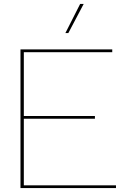

<svg xmlns="http://www.w3.org/2000/svg" viewBox="-20 -955 624 975"><path d="M387 -935H405L327 -787H312ZM84 0V-704H550V-690H101V-366H462V-352H101V-14H569V0Z"/></svg>

Font: Prodigy Sans Thin
Style: Regular
Weight: 100
Designer: Wei Huang
Foundry: Wei Huang
Version: Version 1.003; ttfautohint (v1.8.3)